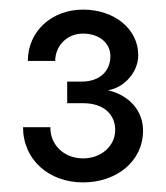

<svg xmlns="http://www.w3.org/2000/svg" viewBox="-20 -665 345 400"><path d="M205 -477C238 -482 268 -514 268 -550C268 -605 218 -645 153 -645C88 -645 38 -600 38 -538H95C95 -568 118 -595 153 -595C187 -595 210 -575 210 -548C210 -518 189 -495 150 -495H120V-450H153C197 -450 220 -426 220 -394C220 -362 192 -335 153 -335C112 -335 84 -365 85 -400H28C28 -332 82 -285 153 -285C223 -285 278 -329 278 -393C278 -433 251 -466 205 -477Z"/></svg>

Font: Goli Medium
Style: Regular
Weight: 500
Designer: jaikishan Patel
Foundry: MagicType
Version: Version 1.000;Glyphs 3.2 (3242)